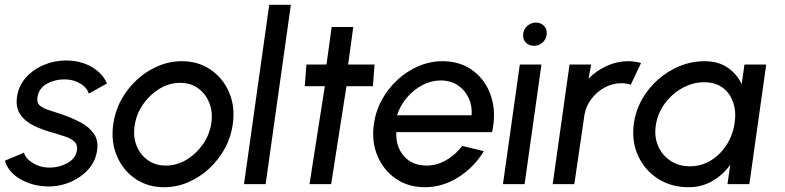

<svg xmlns="http://www.w3.org/2000/svg" viewBox="-52 -770 3284 803"><path d="M140.5 9.5Q80 7 31 -22Q-18 -51 -31.5 -98L48.5 -131.5Q54.5 -107 85.8 -88Q117 -69 155.5 -69Q194 -69 228.5 -87.2Q263 -105.5 269.5 -139Q273.5 -163 260 -176.5Q246.5 -190 224 -197.8Q201.5 -205.5 178.5 -212.5Q129.5 -225 91.2 -243.5Q53 -262 33 -291Q13 -320 19 -364Q25.5 -411 56 -445.2Q86.5 -479.5 131 -498.2Q175.5 -517 223.5 -517Q284 -517 330 -491Q376 -465 395.5 -421L319.5 -378.5Q312 -403.5 284.2 -420.2Q256.5 -437 223 -438Q180.5 -439 146 -420.8Q111.5 -402.5 105 -366Q100.5 -341.5 114 -329.2Q127.5 -317 151.5 -309.8Q175.5 -302.5 202.5 -293Q246 -278.5 283 -259.2Q320 -240 340.2 -211.2Q360.5 -182.5 354 -140.5Q347.5 -94 315.5 -59.5Q283.5 -25 236.8 -6.5Q190 12 140.5 9.5Z M634.5 13Q565.5 13 513.8 -22.5Q462 -58 436.8 -117.8Q411.5 -177.5 421.5 -250Q429 -305 455.2 -352.8Q481.5 -400.5 521 -436.8Q560.5 -473 608.8 -493.5Q657 -514 708.5 -514Q777.5 -514 829.2 -478.5Q881 -443 906.5 -383Q932 -323 921.5 -250Q914 -195.5 887.8 -148Q861.5 -100.5 822 -64.2Q782.5 -28 734.5 -7.5Q686.5 13 634.5 13ZM641.5 -77.5Q686.5 -77.5 726.8 -101.2Q767 -125 795 -164.2Q823 -203.5 831 -250Q839 -297 824.5 -336.5Q810 -376 778 -399.8Q746 -423.5 701.5 -423.5Q656.5 -423.5 616.2 -399.5Q576 -375.5 548 -336Q520 -296.5 512 -250Q503.5 -201.5 518.5 -162.5Q533.5 -123.5 565.8 -100.5Q598 -77.5 641.5 -77.5Z M968.5 0 1074 -750H1164.5L1059 0Z M1507.5 -409.5H1397L1333 0H1242.5L1306.5 -409.5H1222.5L1229.5 -500H1313.5L1335 -657H1425.5L1404 -500H1514.5Z M1724.5 13Q1655.5 13 1603.8 -22.5Q1552 -58 1526.8 -117.8Q1501.5 -177.5 1511.5 -250Q1519 -305 1545.2 -352.8Q1571.5 -400.5 1611 -436.8Q1650.5 -473 1698.8 -493.5Q1747 -514 1798.5 -514Q1874 -514 1927.2 -473.8Q1980.5 -433.5 2002.2 -366.2Q2024 -299 2006 -217.5H1605.5Q1602.5 -157.5 1636.8 -117.8Q1671 -78 1731.5 -77.5Q1774 -77.5 1813 -99.5Q1852 -121.5 1881.5 -159.5L1971.5 -138Q1932 -71.5 1865.8 -29.2Q1799.5 13 1724.5 13ZM1608.5 -288H1920.5Q1923.5 -327.5 1907.8 -360.8Q1892 -394 1862 -413.8Q1832 -433.5 1792 -433.5Q1751.5 -433.5 1714.5 -414Q1677.5 -394.5 1649.5 -361.5Q1621.5 -328.5 1608.5 -288Z M2122 -500H2212.5L2142 0H2051.5ZM2181.5 -578.5Q2160 -578.5 2147 -592.2Q2134 -606 2136 -627Q2137.5 -647.5 2153.2 -661.5Q2169 -675.5 2190 -675.5Q2210.5 -675.5 2223.5 -661.5Q2236.5 -647.5 2234.5 -627Q2232.5 -606 2217.2 -592.2Q2202 -578.5 2181.5 -578.5Z M2259.5 0 2330 -500H2420.5L2409.5 -441Q2442 -474.5 2485.2 -494.2Q2528.5 -514 2574.5 -514Q2603.5 -514 2629 -506.5L2586 -415.5Q2568.5 -422 2547 -422Q2511 -422 2478 -404.5Q2445 -387 2422 -357Q2399 -327 2392.5 -290.5L2350 0Z M3061.5 -500H3152.5L3082 0H2990.5L3002 -80.5Q2971.5 -38.5 2927.2 -12.8Q2883 13 2828 13Q2754.5 13 2699 -23Q2643.5 -59 2616.2 -119.5Q2589 -180 2599 -253.5Q2606.5 -307.5 2633.2 -354.8Q2660 -402 2700.8 -437.8Q2741.5 -473.5 2791.2 -493.8Q2841 -514 2895 -514Q2952.5 -514 2991.2 -487.2Q3030 -460.5 3050 -418ZM2833 -74.5Q2880.5 -74.5 2919.8 -98.2Q2959 -122 2985.2 -161.8Q3011.5 -201.5 3019.5 -250Q3028 -299 3015.2 -339Q3002.5 -379 2971.5 -402.5Q2940.5 -426 2893 -426Q2845.5 -426 2802.5 -402.2Q2759.5 -378.5 2729.5 -338.5Q2699.5 -298.5 2691.5 -250Q2683 -201 2699.8 -161.2Q2716.5 -121.5 2751.5 -98Q2786.5 -74.5 2833 -74.5Z"/></svg>

Font: Urbanist Medium
Style: Italic
Weight: 500
Italic angle: -8°
Designer: Corey Hu
Foundry: Corey Hu
Version: Version 1.330; ttfautohint (v1.8.4.7-5d5b)